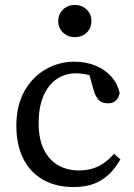

<svg xmlns="http://www.w3.org/2000/svg" viewBox="-20 -742 539 775"><path d="M277 13Q205 13 153 -17Q101 -47 73.5 -102.5Q46 -158 46 -235Q46 -315 78 -373Q110 -431 164 -462Q218 -493 280 -493Q328 -493 367 -476.5Q406 -460 431 -431Q456 -402 463 -366Q459 -347 447.5 -336Q436 -325 416 -325Q390 -325 377.5 -339.5Q365 -354 359 -375L334 -463L385 -421Q361 -434 336 -440Q311 -446 286 -446Q243 -446 209 -423Q175 -400 155.5 -355Q136 -310 136 -245Q136 -179 158 -136.5Q180 -94 216.5 -74Q253 -54 298 -54Q326 -54 350 -60.5Q374 -67 396.5 -82Q419 -97 440 -121L466 -99Q447 -65 421.5 -40Q396 -15 361 -1Q326 13 277 13ZM282 -592Q254 -592 234.5 -610.5Q215 -629 215 -657Q215 -685 234.5 -703.5Q254 -722 282 -722Q311 -722 330 -703.5Q349 -685 349 -657Q349 -629 330 -610.5Q311 -592 282 -592Z"/></svg>

Font: Source Serif 4 18pt
Style: Regular
Weight: 400
Designer: Frank Grießhammer
Foundry: Adobe Systems Incorporated
Version: Version 4.004;hotconv 1.0.116;makeotfexe 2.5.65601